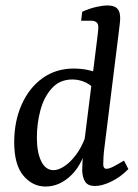

<svg xmlns="http://www.w3.org/2000/svg" viewBox="-20 -674 507 703"><path d="M328 7Q302 7 292 -8.5Q282 -24 281 -49Q281 -63 282 -80.5Q283 -98 285 -125L334 -517Q336 -533 338 -550Q340 -567 340 -575Q340 -587 333 -592.5Q326 -598 316 -598H277L281 -631Q308 -643 332 -648.5Q356 -654 374 -654Q398 -654 409 -643Q420 -632 420 -609Q420 -600 418.5 -586.5Q417 -573 415 -557L362 -131Q360 -117 359 -100Q358 -83 358 -73Q358 -56 370 -56Q379 -56 394 -63.5Q409 -71 434 -86L450 -55Q422 -26 388 -9.5Q354 7 328 7ZM147 9Q99 9 65.5 -31Q32 -71 32 -153Q32 -230 59.5 -291.5Q87 -353 136 -388Q185 -423 250 -423Q280 -423 307.5 -416.5Q335 -410 358 -399L338 -332Q319 -360 295 -371.5Q271 -383 245 -383Q199 -383 170 -351Q141 -319 128 -270.5Q115 -222 115 -170Q115 -116 131 -83.5Q147 -51 176 -51Q194 -51 216 -65.5Q238 -80 258.5 -107.5Q279 -135 292 -171L304 -164Q286 -77 242.5 -34Q199 9 147 9Z"/></svg>

Font: Yrsa
Style: Italic
Weight: 400
Italic angle: -7.10001°
Designer: Anna Giedrys (Yrsa+Rasa design), David Brezina (Yrsa art-direction, Rasa art-direction, design)
Foundry: Rosetta Type Foundry
Version: Version 2.004